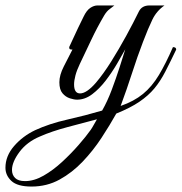

<svg xmlns="http://www.w3.org/2000/svg" viewBox="-195 -366 667 705"><path d="M-79 319Q-131 319 -153 298.5Q-175 278 -175 250Q-175 207 -143.5 170.5Q-112 134 -66 112Q-14 88 52.5 73Q119 58 180 40Q199 7 215 -35.5Q231 -78 244 -118.5Q257 -159 265 -185Q253 -163 234.5 -131.5Q216 -100 193 -70Q170 -40 143.5 -20Q117 0 88 0Q77 0 61.5 -5Q46 -10 34.5 -23.5Q23 -37 23 -64Q23 -90 39 -121.5Q55 -153 71 -184Q66 -184 62.5 -185Q59 -186 59 -193Q62 -199 71 -219Q80 -239 91.5 -263Q103 -287 112 -305Q123 -328 136.5 -337Q150 -346 163 -346H225Q218 -340 207.5 -332.5Q197 -325 188 -310Q161 -264 141 -221.5Q121 -179 98 -131Q87 -108 82 -89Q77 -70 77 -56Q77 -23 99 -23Q123 -23 157 -62Q185 -95 213.5 -140.5Q242 -186 268.5 -234.5Q295 -283 315 -324Q326 -346 354 -346H409Q380 -326 364.5 -294Q349 -262 330 -212Q309 -157 290 -98Q271 -39 248 23Q297 6 330 -21Q363 -48 388.5 -90.5Q414 -133 440 -193Q452 -193 452 -184Q430 -138 412 -103Q394 -68 372 -41.5Q350 -15 317 7.5Q284 30 232 51Q208 94 177.5 140.5Q147 187 108.5 227.5Q70 268 23.5 293.5Q-23 319 -79 319ZM-103 299Q-70 299 -35 279Q0 259 33 228.5Q66 198 93.5 166.5Q121 135 138 111Q143 104 149 93Q155 82 161 72Q112 85 53.5 100.5Q-5 116 -48 135Q-96 155 -123.5 192Q-151 229 -151 258Q-151 276 -139.5 287.5Q-128 299 -103 299Z"/></svg>

Font: Great Vibes
Style: Regular
Weight: 400
Designer: Robert E. Leuschke, Viktoriya Grabowska, Viviana Monsalve, Eben Sorkin
Foundry: Robert E. Leuschke
Version: Version 1.103; ttfautohint (v1.8.4.7-5d5b)